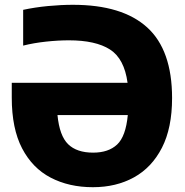

<svg xmlns="http://www.w3.org/2000/svg" viewBox="-20 -770 770 800"><path d="M367 10Q267.5 10 191.2 -29.8Q115 -69.5 72 -152Q29 -234.5 29 -363V-425H511.5Q498 -525.5 438.2 -563.8Q378.5 -602 267 -602Q222 -602 171.2 -596.5Q120.5 -591 76.5 -580V-729Q125 -739.5 179.8 -744.8Q234.5 -750 284 -750Q489.5 -750 593.2 -655.8Q697 -561.5 697 -361.5Q697 -237 654.8 -154.5Q612.5 -72 538.2 -31Q464 10 367 10ZM368 -134Q432 -134 468 -167.8Q504 -201.5 512.5 -290.5H219.5Q228 -204 264 -169Q300 -134 368 -134Z"/></svg>

Font: Encode Sans SemiCondensed SemiCondensed ExtraBold
Style: Regular
Weight: 800
Width: 4
Designer: Multiple Designers
Foundry: Impallari Type
Version: Version 3.000; ttfautohint (v1.8.3) -l 8 -r 50 -G 200 -x 14 